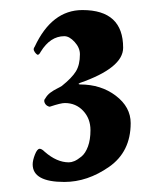

<svg xmlns="http://www.w3.org/2000/svg" viewBox="-20 -793 326 382"><path d="M108 -431Q45 -431 45 -466Q45 -474 49.5 -485.5Q54 -497 59 -497Q63 -497 69 -491Q93 -470 117 -470Q122 -470 128 -472.5Q134 -475 142 -481.5Q150 -488 155 -501.5Q160 -515 160 -534Q160 -557 145.5 -572.5Q131 -588 109 -588Q101 -588 80 -581Q78 -580 74 -582.5Q70 -585 68.5 -589.5Q67 -594 70 -597Q74 -604 80 -608.5Q86 -613 93 -616.5Q100 -620 103 -622Q123 -638 131 -651Q139 -664 139 -685Q139 -698 128.5 -709.5Q118 -721 108 -721Q80 -721 61 -690Q58 -684 55 -684Q54 -684 51.5 -686.5Q49 -689 47.5 -692.5Q46 -696 49 -700Q83 -773 144 -773Q225 -773 225 -698Q225 -658 139 -628L136 -626Q138 -625 139 -625Q181 -625 210.5 -602.5Q240 -580 240 -548Q240 -491 197 -461Q154 -431 108 -431Z"/></svg>

Font: EB Garamond 12
Style: Bold
Weight: 700
Version: Version 0.016